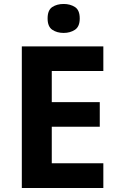

<svg xmlns="http://www.w3.org/2000/svg" viewBox="-20 -948 600 968"><path d="M501 0H90V-714H501V-590H241V-433H483V-309H241V-125H501ZM301 -928Q334 -928 358 -912.5Q382 -897 382 -855Q382 -814 358 -798Q334 -782 301 -782Q267 -782 243.5 -798Q220 -814 220 -855Q220 -897 243.5 -912.5Q267 -928 301 -928Z"/></svg>

Font: Noto Sans Thaana
Style: Bold
Weight: 700
Designer: David Williams
Foundry: Google Inc.
Version: Version 3.001; ttfautohint (v1.8.4.7-5d5b)